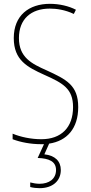

<svg xmlns="http://www.w3.org/2000/svg" viewBox="-20 -744 475 1004"><path d="M298 145C298 99 268 69 212 63L237 7C330 -7 389 -72 389 -184C389 -299 326 -329 224 -376C145 -411 79 -444 79 -545C79 -644 142 -699 240 -699C275 -699 320 -693 366 -671L377 -693C341 -712 291 -724 241 -724C131 -724 52 -663 52 -545C52 -429 123 -393 211 -353C310 -309 362 -280 362 -184C362 -77 300 -16 196 -16C142 -16 87 -28 46 -45V-16C88 0 141 10 195 10C200 10 205 10 210 10L177 82C236 84 273 100 273 145C273 192 236 217 187 217C171 217 153 214 138 210V234C153 238 171 240 187 240C254 240 298 203 298 145Z"/></svg>

Font: Noto Sans Sinhala UI Condensed Thin
Style: Regular
Weight: 100
Width: 3
Designer: Jelle Bosma - Monotype Design Team
Foundry: Monotype Imaging Inc.
Version: Version 2.006